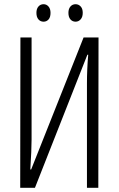

<svg xmlns="http://www.w3.org/2000/svg" viewBox="-20 -892 564 912"><path d="M76 0 77 -714H130V-229Q130 -202 128.5 -169.5Q127 -137 124 -87H128L377 -714H448L447 0H393V-497Q393 -528 394.5 -562.5Q396 -597 399 -632H395L146 0ZM153 -831Q153 -850 162.5 -861Q172 -872 187 -872Q201 -872 210.5 -861Q220 -850 220 -831Q220 -810 210.5 -799.5Q201 -789 187 -789Q172 -789 162.5 -800Q153 -811 153 -831ZM305 -831Q305 -850 314.5 -861Q324 -872 339 -872Q353 -872 363 -861.5Q373 -851 373 -831Q373 -811 363 -800Q353 -789 339 -789Q324 -789 314.5 -800Q305 -811 305 -831Z"/></svg>

Font: Noto Sans ExtraCondensed Light
Style: Regular
Weight: 300
Width: 2
Designer: Monotype Design Team
Foundry: Monotype Imaging Inc.
Version: Version 2.013; ttfautohint (v1.8.4.7-5d5b)